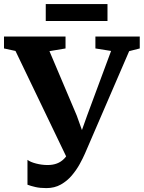

<svg xmlns="http://www.w3.org/2000/svg" viewBox="-39 -926 720 961"><path d="M193 15.5Q161.5 15.5 138.5 10.2Q115.5 5 98.5 -1.5V-126Q112.5 -115 141.5 -107.5Q170.5 -100 199.5 -100Q225.5 -100 246 -107.8Q266.5 -115.5 282.5 -132Q298.5 -148.5 310 -173.5L309.5 -107L38.5 -671L-19 -683.5V-743H289V-683.5L208.5 -670L345 -348L395 -208.5L347 -207.5L397.5 -349L517 -671L438.5 -683.5V-743H660.5V-683.5L607.5 -670L386 -157Q376 -134 359.8 -104.5Q343.5 -75 320.5 -47.8Q297.5 -20.5 265.8 -2.5Q234 15.5 193 15.5ZM499 -905.5V-821H190V-905.5Z"/></svg>

Font: Merriweather 28pt
Style: Bold
Weight: 700
Version: Version 2.100